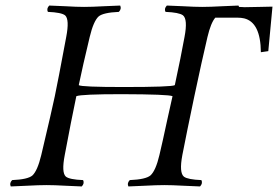

<svg xmlns="http://www.w3.org/2000/svg" viewBox="-20 -670 1006 695"><path d="M214.4 -108.9Q202.1 -45.4 218.3 -30.8Q231.4 -20 280.8 -18.1Q286.6 -6.3 275.9 4.9Q253.4 4.4 218.8 2.4Q176.8 0 148.9 0Q120.6 0 76.2 2.4Q40 4.4 19 4.9Q13.2 -6.8 23.9 -18.1Q80.6 -20.5 97.2 -34.7Q115.7 -51.8 129.4 -108.9Q168.9 -275.9 178.2 -320.8Q189 -371.6 219.7 -536.1Q231.9 -599.6 215.8 -614.3Q202.6 -625 153.3 -627Q147.5 -638.7 158.2 -649.9Q180.7 -649.4 215.3 -647.5Q257.3 -645 284.2 -645Q312.5 -645 357.4 -647.5Q394 -649.4 415 -649.9Q420.9 -638.2 410.2 -627Q353.5 -624.5 336.9 -610.4Q318.4 -593.3 304.7 -536.1Q279.3 -430.7 265.1 -361.8Q274.4 -355 427.2 -355Q601.6 -355 612.8 -361.8Q635.3 -466.3 647.9 -536.1Q660.2 -600.6 642.1 -614.7Q627.9 -625 579.1 -627Q573.2 -638.7 584 -649.9Q606.4 -649.4 641.6 -647.5Q684.6 -645 711.9 -645Q740.2 -645 785.6 -647.5Q822.3 -649.4 843.3 -649.9Q844.7 -647 845.2 -645Q859.9 -644 865.7 -644Q885.7 -644 920.4 -645Q951.2 -646 966.3 -646L951.2 -484.9L924.3 -481Q923.3 -588.9 863.8 -603.5Q852.5 -606 840.8 -606H759.8H759.3Q743.2 -587.4 731 -536.1Q710.9 -451.2 683.1 -319.8Q655.8 -189.9 640.1 -108.9Q627.9 -44.4 646 -30.3Q660.2 -20 709 -18.1Q714.8 -6.3 704.1 4.9Q682.1 4.4 646 2.4Q602.1 0 575.2 0Q546.9 0 502.4 2.4Q466.3 4.4 444.8 4.9Q439 -6.8 449.7 -18.1Q507.8 -20.5 524.9 -35.2Q543.9 -52.7 557.1 -108.9Q567.9 -153.8 585.9 -238.3Q598.1 -294.4 604.5 -321.8Q590.8 -328.6 420.9 -329.1Q274.4 -329.1 256.3 -321.8Q237.8 -233.9 214.4 -108.9Z"/></svg>

Font: Linux Libertine Display Slanted O
Style: Slanted
Weight: 400
Designer: Philipp H. Poll
Foundry: Philipp H. Poll
Version: Version 5.0.9